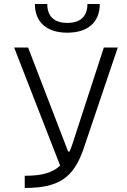

<svg xmlns="http://www.w3.org/2000/svg" viewBox="-20 -928 626 948"><path d="M102.1 0C267.6 0 341.3 -47.9 391.1 -189L561.5 -693.4H492.7L337.4 -216.3C333 -203.1 328.1 -190.9 323.2 -179.7H316.4L118.7 -693.4H49.8L276.9 -110.4C238.8 -74.2 185.1 -60.1 102.1 -60.1ZM312.5 -766.6C414.1 -766.6 472.7 -818.4 472.7 -908.2H411.6C411.6 -845.7 375.5 -814.9 312.5 -814.9C249.5 -814.9 213.4 -845.7 213.4 -908.2H152.3C152.3 -818.4 210.9 -766.6 312.5 -766.6Z"/></svg>

Font: Cascadia Code Light
Style: Regular
Weight: 300
Monospace: yes
Designer: Aaron Bell
Foundry: Saja Typeworks
Version: Version 2404.023